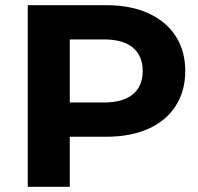

<svg xmlns="http://www.w3.org/2000/svg" viewBox="-20 -720 764 740"><path d="M694 -446Q694 -369 657 -311.5Q620 -254 551.5 -223.5Q483 -193 390 -193H249V0H87V-700H390Q483 -700 551.5 -669Q620 -638 657 -581Q694 -524 694 -446ZM530 -446Q530 -505 492 -536.5Q454 -568 381 -568H249V-325H381Q454 -325 492 -356.5Q530 -388 530 -446Z"/></svg>

Font: Montserrat-Bold
Style: Bold
Weight: 700
Version: Version 7.200